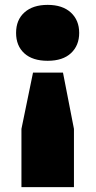

<svg xmlns="http://www.w3.org/2000/svg" viewBox="-20 -578 392 788"><path d="M175.5 -558Q236.5 -558 270.8 -526.5Q305 -495 305 -443Q305 -391.5 271.5 -360Q238 -328.5 175.5 -328.5Q113.5 -328.5 79.8 -359.2Q46 -390 46 -443Q46 -496.5 80.5 -527.2Q115 -558 175.5 -558ZM115.5 -280H238.5L283.5 -49V190H68V-49Z"/></svg>

Font: Encode Sans Exp XBd
Style: Regular
Weight: 800
Width: 7
Designer: Multiple Designers
Foundry: Impallari Type
Version: Version 3.002; ttfautohint (v1.8.3) -l 8 -r 50 -G 200 -x 14 